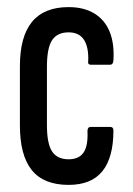

<svg xmlns="http://www.w3.org/2000/svg" viewBox="-20 -514 374 540"><path d="M173 6Q103 6 69.5 -35.5Q36 -77 36 -161V-328Q36 -411 70 -452.5Q104 -494 173 -494Q216 -494 245.5 -476Q275 -458 288.5 -424.5Q302 -391 299 -344Q298 -332 290 -332H235Q231 -332 229 -334.5Q227 -337 228 -341Q230 -380 216.5 -401.5Q203 -423 173 -423Q141 -423 126.5 -401Q112 -379 112 -326V-162Q112 -110 126.5 -88Q141 -66 173 -66Q202 -66 215 -85Q228 -104 226 -145Q226 -157 235 -157H290Q299 -157 299 -147Q299 -71 268 -32.5Q237 6 173 6Z"/></svg>

Font: Sofia Sans Extra Condensed Medium
Style: Regular
Weight: 500
Version: Version 4.100